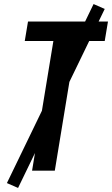

<svg xmlns="http://www.w3.org/2000/svg" viewBox="-20 -841 552 946"><path d="M138 0 243 -639H102L118 -735H512L496 -639H355L250 0ZM69 85 14 61 441 -821 496 -797Z"/></svg>

Font: Iosevka Curly
Style: Bold Italic
Weight: 700
Italic angle: -9°
Monospace: yes
Designer: Belleve Invis
Foundry: Belleve Invis
Version: Version 22.1.2; ttfautohint (v1.8.4)